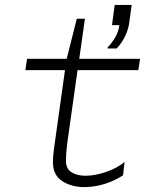

<svg xmlns="http://www.w3.org/2000/svg" viewBox="-20 -750 640 780"><path d="M322 10Q270 10 232.5 -14.5Q195 -39 195 -91Q195 -99 196 -114.5Q197 -130 203 -172L244 -465H83L90 -511H251L292 -674H325L302 -511H549L542 -465H295L253 -167Q251 -151 249.5 -132Q248 -113 248 -96Q248 -64 271 -50Q294 -36 327 -36Q366 -36 411 -51.5Q456 -67 486 -92L480 -38Q457 -23 430.5 -12Q404 -1 376.5 4.5Q349 10 322 10ZM417 -553V-557Q436 -577 449 -600Q462 -623 465 -648H435L446 -730H515L505 -658Q502 -633 489.5 -605.5Q477 -578 454 -553Z"/></svg>

Font: Chivo Mono Medium Thin
Style: Italic
Weight: 250
Italic angle: -8.05°
Monospace: yes
Version: Version 1.008